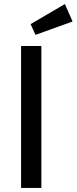

<svg xmlns="http://www.w3.org/2000/svg" viewBox="-20 -927 378 947"><path d="M184 0H84V-700H184ZM338 -821 155 -755 131 -808 300 -907Z"/></svg>

Font: Bruno Ace SC
Style: Regular
Weight: 400
Version: Version 1.100; ttfautohint (v1.8.4.7-5d5b);gftools[0.9.27]